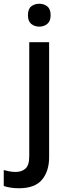

<svg xmlns="http://www.w3.org/2000/svg" viewBox="-74 -764 364 1024"><path d="M75 -683Q75 -716 92.5 -730Q110 -744 136 -744Q160 -744 178 -730Q196 -716 196 -683Q196 -651 178 -636.5Q160 -622 136 -622Q110 -622 92.5 -636.5Q75 -651 75 -683ZM27 240Q2 240 -19 236.5Q-40 233 -54 228V143Q-39 147 -23.5 150Q-8 153 10 153Q41 153 61.5 135.5Q82 118 82 69V-539H188V74Q188 149 150 194.5Q112 240 27 240Z"/></svg>

Font: Noto Sans Khmer UI Medium
Style: Regular
Weight: 500
Designer: Danh Hong and the Monotype Design Team
Foundry: Monotype Imaging Inc.
Version: Version 2.002; ttfautohint (v1.8.4.7-5d5b)